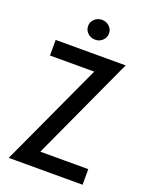

<svg xmlns="http://www.w3.org/2000/svg" viewBox="-168 -1008 853 1095"><g transform="rotate(20 259.0 -461.0)"><path d="M473.6 0Q473.6 -23.4 473.6 -94.7Q401.4 -94.7 182.6 -94.7Q254.9 -252 471.7 -723.6Q418 -723.6 256.8 -723.6Q204.1 -723.6 46.9 -723.6Q46.9 -700.2 46.9 -628.9Q114.3 -628.9 315.4 -628.9Q242.2 -471.7 25.4 0Q137.7 0 473.6 0ZM320.3 -862.3Q320.3 -886.7 301.8 -904.3Q283.2 -921.9 256.8 -921.9Q230.5 -921.9 211.9 -904.3Q193.4 -886.7 193.4 -862.3Q193.4 -836.9 211.9 -819.3Q230.5 -801.8 256.8 -801.8Q265.6 -801.8 274.4 -803.7Q289.1 -807.6 301.8 -819.3Q320.3 -836.9 320.3 -862.3Z"/></g></svg>

Font: DaxlinePro-Medium
Style: Medium
Weight: 400
Designer: Hans Reichel
Version: Version 7.502; 2006